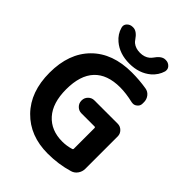

<svg xmlns="http://www.w3.org/2000/svg" viewBox="-266 -1111 1236 1236"><g transform="rotate(45 352.0 -493.0)"><path d="M157.2 -919.9Q155.3 -925.8 155.3 -931.6Q155.3 -946.3 166 -958Q181.6 -974.6 205.1 -974.6H210Q243.2 -974.6 275.4 -926.8Q281.2 -918 289.1 -911.1Q315.4 -889.6 355.5 -889.6Q395.5 -889.6 421.9 -911.1Q429.7 -918 436.5 -926.8Q468.8 -974.6 502 -974.6H506.8Q529.3 -974.6 544.9 -958Q555.7 -946.3 555.7 -931.6Q555.7 -925.8 554.7 -919.9Q541 -874 503.9 -841.8Q445.3 -792 356 -792Q266.6 -792 208 -841.8Q169.9 -874 157.2 -919.9ZM408.2 -763.7Q476.6 -763.7 542 -752.9Q567.4 -749 583 -729Q598.6 -709 598.6 -683.6V-669.9Q598.6 -648.4 581.1 -635.7Q569.3 -626 554.7 -626Q548.8 -626 543 -627Q476.6 -642.6 422.9 -642.6Q305.7 -642.6 245.6 -578.6Q185.5 -514.6 185.5 -387.7Q185.5 -263.7 244.6 -197.8Q303.7 -131.8 405.3 -131.8Q446.3 -131.8 484.4 -143.6Q491.2 -145.5 491.2 -152.3V-339.8Q491.2 -347.7 484.4 -347.7H364.3Q340.8 -347.7 323.7 -364.7Q306.6 -381.8 306.6 -405.3V-408.2Q306.6 -431.6 323.7 -448.7Q340.8 -465.8 364.3 -465.8H577.1Q600.6 -465.8 617.7 -448.7Q634.8 -431.6 634.8 -408.2V-113.3Q634.8 -86.9 619.6 -65.4Q604.5 -43.9 580.1 -37.1Q492.2 -10.7 394.5 -10.7Q232.4 -10.7 133.3 -112.3Q34.2 -213.9 34.2 -387.7Q34.2 -563.5 133.8 -663.6Q233.4 -763.7 408.2 -763.7Z"/></g></svg>

Font: Gen Jyuu Gothic Bold
Style: Bold
Weight: 700
Designer: [Source Han Sans]
Ryoko NISHIZUKA  (kana & ideographs); Paul D. Hunt (Latin, Greek & Cyrillic); Wenlong ZHANG  (bopomofo
Version: Version 1.002.20150607